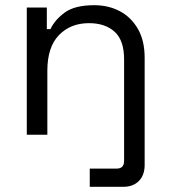

<svg xmlns="http://www.w3.org/2000/svg" viewBox="-20 -518 653 738"><path d="M83 0V-489H160V-406H174Q190 -441 228.5 -469.5Q267 -498 342 -498Q397 -498 440.5 -475Q484 -452 510 -407Q536 -362 536 -296V0H457V-290Q457 -363 420.5 -396Q384 -429 322 -429Q251 -429 206.5 -383Q162 -337 162 -246V0ZM325 200V130H429Q457 130 457 100V0H536V116Q536 155 514 177.5Q492 200 454 200Z"/></svg>

Font: Space Grotesk Light
Style: Regular
Weight: 400
Version: Version 2.000